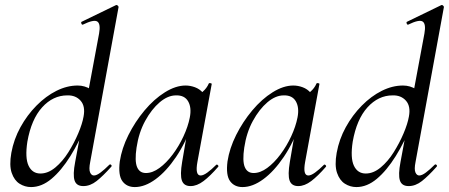

<svg xmlns="http://www.w3.org/2000/svg" viewBox="-20 -746 1821 779"><path d="M106 13Q81 13 59.5 -0.5Q38 -14 27.5 -44.5Q17 -75 26 -126Q36 -181 63 -230Q90 -279 128 -317.5Q166 -356 209 -377.5Q252 -399 295 -399Q324 -399 348.5 -383.5Q373 -368 376 -332L332 -246Q302 -171 265.5 -112.5Q229 -54 189 -20.5Q149 13 106 13ZM144 -42Q175 -42 204.5 -66.5Q234 -91 257.5 -128.5Q281 -166 297.5 -205Q314 -244 319 -273Q327 -315 307 -337.5Q287 -360 253 -359Q195 -359 151 -310.5Q107 -262 91 -171Q81 -105 96 -73.5Q111 -42 144 -42ZM318 9Q290 9 282.5 -14Q275 -37 285 -89L382 -610Q389 -649 375 -658.5Q361 -668 316 -646Q312 -645 310 -651Q308 -657 312 -658L450 -725Q454 -727 458 -723Q462 -719 461 -717L346 -89Q340 -59 345.5 -46.5Q351 -34 361 -34Q372 -34 388 -46Q404 -58 423 -77Q427 -81 431 -77Q435 -73 431 -69Q398 -32 372 -11.5Q346 9 318 9Z M527 13Q494 13 476.5 -11Q459 -35 466 -91Q474 -144 501 -198Q528 -252 566.5 -298Q605 -344 649 -371.5Q693 -399 733 -399Q752 -399 771 -392Q790 -385 803.5 -369.5Q817 -354 819 -328L771 -357Q785 -359 802 -373.5Q819 -388 827 -407Q829 -410 834.5 -408.5Q840 -407 839 -405L781 -89Q771 -34 794 -34Q805 -34 821.5 -46Q838 -58 857 -77Q860 -80 864 -76Q868 -72 865 -69Q833 -32 806 -11.5Q779 9 753 9Q726 9 718 -13.5Q710 -36 719 -89L743 -229L761 -246Q734 -168 694.5 -109.5Q655 -51 611.5 -19Q568 13 527 13ZM572 -44Q599 -44 627 -64.5Q655 -85 680.5 -119Q706 -153 724.5 -193Q743 -233 750 -269Q758 -309 743.5 -334.5Q729 -360 694 -359Q661 -359 628 -331Q595 -303 569 -255.5Q543 -208 534 -147Q526 -93 536 -68.5Q546 -44 572 -44Z M964 13Q931 13 913.5 -11Q896 -35 903 -91Q911 -144 938 -198Q965 -252 1003.5 -298Q1042 -344 1086 -371.5Q1130 -399 1170 -399Q1189 -399 1208 -392Q1227 -385 1240.5 -369.5Q1254 -354 1256 -328L1208 -357Q1222 -359 1239 -373.5Q1256 -388 1264 -407Q1266 -410 1271.5 -408.5Q1277 -407 1276 -405L1218 -89Q1208 -34 1231 -34Q1242 -34 1258.5 -46Q1275 -58 1294 -77Q1297 -80 1301 -76Q1305 -72 1302 -69Q1270 -32 1243 -11.5Q1216 9 1190 9Q1163 9 1155 -13.5Q1147 -36 1156 -89L1180 -229L1198 -246Q1171 -168 1131.5 -109.5Q1092 -51 1048.5 -19Q1005 13 964 13ZM1009 -44Q1036 -44 1064 -64.5Q1092 -85 1117.5 -119Q1143 -153 1161.5 -193Q1180 -233 1187 -269Q1195 -309 1180.5 -334.5Q1166 -360 1131 -359Q1098 -359 1065 -331Q1032 -303 1006 -255.5Q980 -208 971 -147Q963 -93 973 -68.5Q983 -44 1009 -44Z M1426 13Q1401 13 1379.5 -0.5Q1358 -14 1347.5 -44.5Q1337 -75 1346 -126Q1356 -181 1383 -230Q1410 -279 1448 -317.5Q1486 -356 1529 -377.5Q1572 -399 1615 -399Q1644 -399 1668.5 -383.5Q1693 -368 1696 -332L1652 -246Q1622 -171 1585.5 -112.5Q1549 -54 1509 -20.5Q1469 13 1426 13ZM1464 -42Q1495 -42 1524.5 -66.5Q1554 -91 1577.5 -128.5Q1601 -166 1617.5 -205Q1634 -244 1639 -273Q1647 -315 1627 -337.5Q1607 -360 1573 -359Q1515 -359 1471 -310.5Q1427 -262 1411 -171Q1401 -105 1416 -73.5Q1431 -42 1464 -42ZM1638 9Q1610 9 1602.5 -14Q1595 -37 1605 -89L1702 -610Q1709 -649 1695 -658.5Q1681 -668 1636 -646Q1632 -645 1630 -651Q1628 -657 1632 -658L1770 -725Q1774 -727 1778 -723Q1782 -719 1781 -717L1666 -89Q1660 -59 1665.5 -46.5Q1671 -34 1681 -34Q1692 -34 1708 -46Q1724 -58 1743 -77Q1747 -81 1751 -77Q1755 -73 1751 -69Q1718 -32 1692 -11.5Q1666 9 1638 9Z"/></svg>

Font: Cormorant Garamond Light Medium
Style: Italic
Weight: 500
Italic angle: -10°
Version: Version 4.001